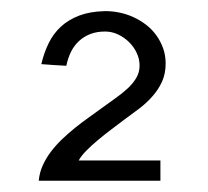

<svg xmlns="http://www.w3.org/2000/svg" viewBox="-20 -620 370 341"><path d="M264.9 -335H119.8Q123.7 -342.5 132.8 -351.9Q141.9 -361.2 153.4 -370.8Q164.8 -380.4 177.3 -389.8Q189.9 -399.2 200.6 -407.4Q214.2 -417.3 227.3 -427.2Q240.4 -437.1 250.8 -449Q261.3 -460.8 267.8 -475Q274.2 -489.3 274.2 -507.1Q274.2 -521.7 269.8 -534Q265.4 -546.4 257.9 -556.9Q250.4 -567.5 239.9 -575.7Q229.4 -583.8 217.3 -589.4Q205.3 -595 191.9 -597.7Q178.6 -600.5 165.3 -600.2Q139.6 -599.5 120.6 -592.3Q101.6 -585 88.2 -572.7Q74.8 -560.4 66.4 -543.2Q58 -526.1 53.4 -506.1Q57.6 -505.7 63.2 -505.4Q68.8 -505 75 -504.5Q81.1 -504.1 87.2 -503.8Q93.3 -503.5 97.8 -503.2Q100.6 -516.8 106.1 -528Q111.7 -539.2 120.3 -547.1Q128.9 -555.1 140.3 -559.5Q151.7 -564 166.7 -564Q178.6 -564 189.5 -558.9Q200.4 -553.8 209 -545.4Q217.6 -537.1 222.7 -526.2Q227.9 -515.4 227.9 -503.4Q227.9 -491.3 221.8 -481.2Q215.7 -471.1 205.9 -462.2Q196.2 -453.4 184.3 -445Q172.5 -436.6 160.7 -428Q149.7 -419.8 137.4 -411.2Q125.1 -402.5 113.1 -392.8Q101 -383 90.1 -372.6Q79.2 -362.1 70.3 -350.4Q61.5 -338.7 55.8 -326Q50.1 -313.2 48.8 -299H264.9Z"/></svg>

Font: SaysetthaMai Thin
Style: Regular
Weight: 100
Designer: John M. Durdin
Foundry: Lao Script for Windows
Version: Version 1.101